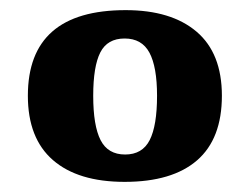

<svg xmlns="http://www.w3.org/2000/svg" viewBox="-20 -739 493 379"><path d="M35 -550Q35 -719 228 -719Q318 -719 368 -676.5Q418 -634 418 -550Q418 -465 369 -422.5Q320 -380 226 -380Q134 -380 84.5 -423Q35 -466 35 -550ZM290 -550Q290 -607 275 -635Q260 -663 226 -663Q192 -663 178 -635.5Q164 -608 164 -550Q164 -491 178.5 -462.5Q193 -434 227 -434Q261 -434 275.5 -462.5Q290 -491 290 -550Z"/></svg>

Font: Noto Serif ExtraBold
Style: Regular
Weight: 800
Designer: Monotype Design Team
Foundry: Monotype Imaging Inc.
Version: Version 1.001